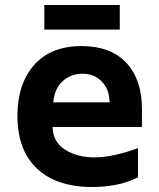

<svg xmlns="http://www.w3.org/2000/svg" viewBox="-20 -741 640 771"><path d="M461 -622V-721H158V-622ZM534 -29V-146Q432 -109 359 -109Q291 -109 242 -139.5Q193 -170 191 -231H550V-303Q550 -422 487 -489Q424 -556 308 -556Q184 -556 117 -480Q50 -404 50 -276Q50 -138 128.5 -64Q207 10 351 10Q397 10 443.5 1.5Q490 -7 534 -29ZM311 -445Q358 -445 388.5 -414Q419 -383 420 -330H194Q199 -386 232 -415.5Q265 -445 311 -445Z"/></svg>

Font: Noto Sans Mono UI
Style: Bold
Weight: 700
Designer: Monotype Design team
Foundry: Monotype Imaging Inc.
Version: 1.000